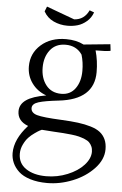

<svg xmlns="http://www.w3.org/2000/svg" viewBox="-60 -654 632 997"><g transform="rotate(5 255.5 -155.5)"><path d="M32.2 161.1Q32.2 88.9 100.1 14.2Q43.9 -6.8 43.9 -58.1Q43.9 -93.8 76.9 -116.9Q109.9 -140.1 180.2 -151.9Q132.8 -168.9 105 -207.3Q77.1 -245.6 77.1 -294.9Q77.1 -362.8 127.7 -407.5Q178.2 -452.1 257.8 -452.1Q311 -452.1 350.1 -432.1L488.8 -445.8L492.2 -418V-411.1L463.9 -408.2Q430.2 -408.2 415 -407.2Q430.2 -354 430.2 -294.9Q430.2 -151.4 247.1 -130.9Q176.3 -123 143.1 -112.8Q109.9 -102.5 109.9 -80.1Q109.9 -55.2 141.6 -45.9Q173.3 -36.6 270 -32.2Q320.8 -29.8 356.9 -25.1Q393.1 -20.5 423.8 -11.2Q454.6 -2 472.9 12.5Q491.2 26.9 501.2 48.6Q511.2 70.3 511.2 100.1Q511.2 153.8 466.8 200.9Q422.4 248 356.4 274.4Q290.5 300.8 224.1 300.8Q173.8 300.8 135.5 288.8Q97.2 276.9 75.4 256.6Q53.7 236.3 43 212.2Q32.2 188 32.2 161.1ZM69.8 161.1Q69.8 211.4 110.4 238.8Q150.9 266.1 215.8 266.1Q273.9 266.1 326.9 244.4Q379.9 222.7 410.9 188.7Q441.9 154.8 441.9 119.1Q441.9 103.5 436.5 91.6Q431.2 79.6 422.6 71Q414.1 62.5 398.2 56.2Q382.3 49.8 367.4 45.9Q352.5 42 328.4 39.3Q304.2 36.6 284.7 35.2Q265.1 33.7 234.9 32.2Q220.2 31.7 172.9 27.8Q168.5 29.8 161.6 33.2Q154.8 36.6 137 49.1Q119.1 61.5 105.7 75.7Q92.3 89.8 81.1 113Q69.8 136.2 69.8 161.1ZM133.8 -585.9 144 -611.8 290 -558.1Q342.3 -561 366.2 -611.8L390.1 -603Q379.9 -574.2 357.9 -555.4Q335.9 -536.6 311 -529.3Q286.1 -522 257.8 -522Q219.2 -522 185.5 -537.6Q151.9 -553.2 133.8 -585.9ZM256.8 -167Q303.7 -167 329.8 -203.1Q356 -239.3 356 -294.9Q356 -340.3 344.2 -378.9Q314.5 -422.9 257.8 -422.9Q206.1 -422.9 177.5 -386.5Q148.9 -350.1 148.9 -294.9Q148.9 -239.7 177.2 -203.4Q205.6 -167 256.8 -167Z"/></g></svg>

Font: Dihjauti S
Style: Regular
Weight: 400
Designer: T. Christopher White
Version: Version 3.0.0